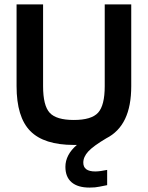

<svg xmlns="http://www.w3.org/2000/svg" viewBox="-20 -647 669 869"><path d="M454 -257V-627H574V-257Q574 -167 546 -108.5Q518 -50 461 -21Q402 14 379.5 38.5Q357 63 357 89Q357 109 370.5 119Q384 129 411 129Q422 129 436.5 127Q451 125 465 122V191Q422 200 409.5 201Q397 202 385 202Q332 202 304 178Q276 154 276 108Q276 81 289 56Q302 31 328 9H314Q179 9 117 -54Q55 -117 55 -257V-627H175V-257Q175 -169 205 -136.5Q235 -104 314 -104Q394 -104 424 -137Q454 -170 454 -257Z"/></svg>

Font: Blinker SemiBold
Style: Regular
Weight: 600
Designer: Juergen Huber
Foundry: supertype
Version: Version 1.015;PS 1.15;hotconv 1.0.88;makeotf.lib2.5.647800